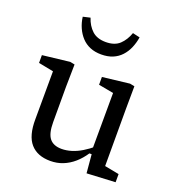

<svg xmlns="http://www.w3.org/2000/svg" viewBox="-135 -851 899 974"><g transform="rotate(20 314.0 -364.5)"><path d="M244 12Q174 12 137 -30Q100 -72 101 -162L102 -448L133 -414L21 -436V-478L168 -495L193 -490L191 -369V-178Q191 -117 212 -91Q233 -65 277 -65Q303 -65 330.5 -73.5Q358 -82 385 -98.5Q412 -115 438 -137L446 -92H418Q397 -60 370 -36.5Q343 -13 311.5 -0.5Q280 12 244 12ZM439 8 429 -105 425 -106 426 -421 345 -436V-478L491 -495L516 -490L515 -369V-59L593 -44V0ZM149 -732 188 -741Q201 -701 228 -676Q255 -651 302 -651Q350 -651 376.5 -676Q403 -701 417 -741L456 -732Q451 -701 439.5 -674Q428 -647 409 -626.5Q390 -606 363.5 -595Q337 -584 302 -584Q268 -584 241.5 -595Q215 -606 196 -626.5Q177 -647 165 -674Q153 -701 149 -732Z"/></g></svg>

Font: Source Serif 4
Style: Regular
Weight: 400
Designer: Frank Grießhammer
Foundry: Adobe Systems Incorporated
Version: Version 4.004;hotconv 1.0.116;makeotfexe 2.5.65601